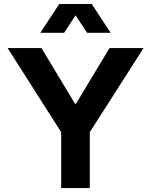

<svg xmlns="http://www.w3.org/2000/svg" viewBox="-20 -950 763 970"><path d="M289.1 -282.2 18.6 -707H189.5L358.9 -425.8H363.8L533.2 -707H705.1L433.6 -282.2V0H289.1ZM279.3 -929.7H443.4L539.1 -784.2H419.9L361.8 -872.6L303.7 -784.2H183.6Z"/></svg>

Font: Wanted Sans
Style: Bold
Weight: 700
Designer: Original Design by Kil Hyung-jin and Kang Hanbin, Wanted Lab, Inc; Hangeul from Source Han Sans by Jang Soo-young and Ka
Foundry: Wanted Lab, Inc.
Version: Version 1.000